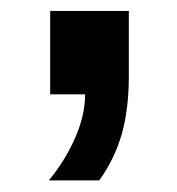

<svg xmlns="http://www.w3.org/2000/svg" viewBox="-20 -169 317 344"><path d="M210.8 -32.5Q210.8 26.5 198.2 71.1Q185.5 115.7 157.8 154.2H67.5Q96.4 119.3 114.5 78.3Q132.5 37.3 132.5 0H69.9V-149.4H210.8Z"/></svg>

Font: Ramabhadra
Style: Regular
Weight: 400
Designer: Purushoth Kumar Guthula
Foundry: Andhrapradesh Society for Knowledge Networks
Version: Version 1.0.5; ttfautohint (vUNKNOWN) -l 7 -r 28 -G 50 -x 13